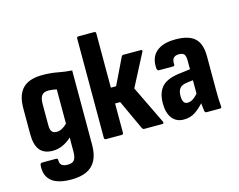

<svg xmlns="http://www.w3.org/2000/svg" viewBox="-116 -861 1532 1232"><g transform="rotate(-15 650.5 -245.0)"><path d="M215 193Q124 193 82.5 157Q41 121 47 53Q48 45 51.5 42Q55 39 61 39H153Q159 39 162 42Q165 45 165 52Q164 74 177 84.5Q190 95 216 95Q249 95 261 77.5Q273 60 273 23V-20Q273 -34 273 -45.5Q273 -57 274 -69H272Q243 -43 212 -29.5Q181 -16 148 -16Q90 -16 62 -50.5Q34 -85 34 -158V-328Q34 -418 76.5 -460.5Q119 -503 207 -503Q262 -503 307.5 -494Q353 -485 400 -482V11Q400 75 379 115Q358 155 317 174Q276 193 215 193ZM203 -127Q220 -127 237 -135.5Q254 -144 273 -162V-390Q260 -393 246 -395Q232 -397 219 -397Q188 -397 174.5 -379.5Q161 -362 161 -323V-180Q161 -152 171 -139.5Q181 -127 203 -127Z M877 -15Q880 -9 878 -4.5Q876 0 870 0H750Q741 0 736 -9L645 -206H611V-12Q611 0 600 0H496Q484 0 484 -12V-671Q484 -683 496 -683H600Q611 -683 611 -671V-311H646L731 -487Q735 -494 744 -494H859Q866 -494 867.5 -490Q869 -486 866 -481L755 -267Z M1163 0Q1154 0 1151 -12Q1149 -25 1146.5 -49.5Q1144 -74 1143 -95L1132 -120V-349Q1132 -381 1122.5 -393Q1113 -405 1087 -405Q1038 -405 1042 -351Q1044 -339 1031 -339H938Q927 -339 925 -354Q919 -426 962 -464.5Q1005 -503 1091 -503Q1179 -503 1219 -466Q1259 -429 1259 -346V-127Q1259 -87 1260 -60Q1261 -33 1263 -13Q1265 0 1253 0ZM1012 8Q962 8 934.5 -27.5Q907 -63 907 -127Q907 -200 944 -238.5Q981 -277 1071 -286L1143 -295L1142 -222L1094 -216Q1058 -212 1043.5 -195Q1029 -178 1029 -144Q1029 -117 1037 -103.5Q1045 -90 1063 -90Q1083 -90 1102.5 -104Q1122 -118 1149 -152L1158 -78Q1120 -35 1087.5 -13.5Q1055 8 1012 8Z"/></g></svg>

Font: Sofia Sans Condensed ExtraBold
Style: Regular
Weight: 800
Designer: Botio Nikoltchev, Ani Petrova
Foundry: lettersoup
Version: Version 4.101